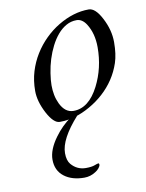

<svg xmlns="http://www.w3.org/2000/svg" viewBox="-81 -497 627 822"><g transform="rotate(-10 232.5 -86.0)"><path d="M361.8 -439.5Q390.6 -439.5 417 -388.7Q444.8 -335.9 444.8 -283Q444.8 -230 432.6 -193.6Q420.4 -157.2 399.7 -126Q378.9 -94.7 350.6 -69.1Q322.3 -43.5 290 -25.4Q223.1 13.2 156.7 13.2Q130.4 13.2 103 -38.1Q75.7 -90.3 75.7 -135.3Q75.7 -180.2 87.6 -219.5Q99.6 -258.8 120.4 -292.2Q141.1 -325.7 168.9 -353Q196.8 -380.4 228.5 -399.4Q295.4 -439.5 361.8 -439.5ZM165.5 -66.4Q186.5 -22.9 223.1 -22.9Q289.6 -22.9 333 -107.9Q371.6 -183.6 371.6 -273.4Q371.6 -333.5 344.7 -376Q327.1 -403.3 302.7 -403.3Q278.3 -403.3 257.6 -391.6Q236.8 -379.9 220 -360.1Q203.1 -340.3 189.7 -314Q176.3 -287.6 167.2 -258.5Q158.2 -229.5 153.6 -199Q148.9 -168.5 148.9 -147Q148.9 -125.5 152.8 -105.2Q156.7 -85 165.5 -66.4ZM234.4 0Q155.3 88.4 155.3 148.9Q155.3 181.2 169.4 197.8Q194.8 227.1 232.4 227.1Q258.3 227.1 271.2 221.9Q284.2 216.8 288.1 216.8Q292 216.8 292 222.7Q292 228.5 285.4 237.1Q278.8 245.6 268.1 252Q245.6 266.6 219.2 266.6Q192.9 266.6 170.9 260.3Q148.9 253.9 132.3 241.2Q97.7 214.8 97.7 167Q97.7 124 134.8 73.2Q165 31.2 209 0Z"/></g></svg>

Font: Cardo-Italic
Style: Italic
Weight: 400
Italic angle: -12°
Designer: David J. Perry
Foundry: David J. Perry
Version: Version 0.991